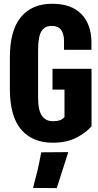

<svg xmlns="http://www.w3.org/2000/svg" viewBox="-20 -743 520 1016"><path d="M32.2 -273.4Q32.2 -126.5 92.3 -57.1Q152.3 12.2 258.3 12.2Q333.5 12.2 385.3 -15.1Q437 -42.5 464.4 -74.7V-378.9H257.8V-269H321.3V-123.5Q311.5 -111.8 296.6 -106.7Q281.7 -101.6 259.8 -101.6Q223.1 -101.6 202.4 -129.6Q181.6 -157.7 181.6 -228.5V-478Q181.6 -549.3 199.2 -577.6Q216.8 -606 253.4 -606Q287.1 -606 303 -585.2Q318.8 -564.5 318.8 -524.9V-479.5H463.9V-520.5Q462.9 -615.2 409.9 -669.2Q356.9 -723.1 255.9 -723.1Q148.9 -723.1 90.6 -652.6Q32.2 -582 32.2 -438.5ZM154.8 251.5 280.3 252.4 341.3 62 198.2 63Q186.5 126.5 177.7 162.4Q168.9 198.2 154.8 251.5Z"/></svg>

Font: Roboto Flex
Style: wght 700 wdth 25 opsz 34 GRAD 0.00 slnt 0.00 XTRA 468 XOPQ 96 YOPQ 79 YTLC 514 YTUC 712 YTAS 750 YTDE -203.00 YTFI 738
Weight: 700
Width: 1
Designer: Berlow after Robertson
Foundry: Google
Version: Version 3.100